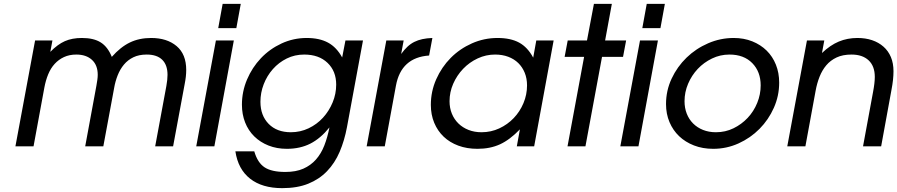

<svg xmlns="http://www.w3.org/2000/svg" viewBox="-20 -759 4655 996"><path d="M162 -549H252L241 -490Q279 -529 316.5 -545.5Q354 -562 405 -562Q466 -562 502.5 -539Q539 -516 560 -464Q605 -515 653.5 -538.5Q702 -562 764 -562Q846 -562 896 -520Q946 -478 946 -396Q946 -379 944 -361Q942 -343 938 -323L878 0H785L843 -313Q849 -346 849 -371Q849 -422 821.5 -449Q794 -476 741 -476Q701 -476 672 -462Q643 -448 623 -424Q603 -400 590.5 -368.5Q578 -337 572 -302L516 0H422L480 -314Q483 -331 485 -345Q487 -359 487 -371Q487 -421 457 -448.5Q427 -476 376 -476Q340 -476 312 -463Q284 -450 263.5 -427.5Q243 -405 230 -373.5Q217 -342 210 -304L154 0H60Z M1100 -549H1193L1092 0H998ZM1135 -739H1229L1206 -613H1112Z M1299 26Q1316 85 1352.5 109Q1389 133 1460 133Q1515 133 1553.5 116Q1592 99 1619 68.5Q1646 38 1662.5 -4.5Q1679 -47 1689 -98Q1643 -41 1590 -14Q1537 13 1468 13Q1416 13 1373 -4Q1330 -21 1299 -51.5Q1268 -82 1251.5 -124Q1235 -166 1235 -216Q1235 -284 1261.5 -346.5Q1288 -409 1333.5 -457Q1379 -505 1440.5 -533.5Q1502 -562 1571 -562Q1637 -562 1681.5 -538Q1726 -514 1755 -461L1772 -549H1863L1780 -100Q1767 -30 1742 28.5Q1717 87 1676.5 129Q1636 171 1579 194Q1522 217 1444 217Q1340 217 1277.5 168Q1215 119 1201 26ZM1489 -73Q1538 -73 1581 -93.5Q1624 -114 1655.5 -148.5Q1687 -183 1705.5 -227.5Q1724 -272 1724 -320Q1724 -390 1679 -433Q1634 -476 1558 -476Q1509 -476 1467.5 -455.5Q1426 -435 1395.5 -400.5Q1365 -366 1348 -322Q1331 -278 1331 -231Q1331 -160 1373.5 -116.5Q1416 -73 1489 -73Z M1984 -549H2074L2061 -479Q2077 -501 2093.5 -516.5Q2110 -532 2129 -541.5Q2148 -551 2171 -556Q2194 -561 2223 -562L2206 -471Q2061 -461 2034 -315L1976 0H1882Z M2677 -88Q2625 -34 2574 -10.5Q2523 13 2457 13Q2402 13 2357.5 -3.5Q2313 -20 2281.5 -50Q2250 -80 2232.5 -122Q2215 -164 2215 -215Q2215 -285 2243 -348Q2271 -411 2318 -458.5Q2365 -506 2428 -534Q2491 -562 2561 -562Q2629 -562 2673 -538Q2717 -514 2746 -460L2762 -549H2852L2751 0H2661ZM2312 -234Q2312 -199 2324 -169.5Q2336 -140 2358 -118.5Q2380 -97 2410.5 -85Q2441 -73 2478 -73Q2527 -73 2570 -93Q2613 -113 2645 -146.5Q2677 -180 2695.5 -224Q2714 -268 2714 -316Q2714 -352 2702 -381.5Q2690 -411 2668.5 -432Q2647 -453 2616.5 -464.5Q2586 -476 2548 -476Q2501 -476 2458 -456Q2415 -436 2382.5 -402Q2350 -368 2331 -324.5Q2312 -281 2312 -234Z M3010 -464H2909L2925 -549H3025L3061 -739H3154L3119 -549H3228L3212 -464H3103L3017 0H2924Z M3300 -549H3393L3292 0H3198ZM3335 -739H3429L3406 -613H3312Z M3435 -219Q3435 -289 3464 -351Q3493 -413 3541.5 -460Q3590 -507 3653.5 -534.5Q3717 -562 3786 -562Q3839 -562 3882.5 -544.5Q3926 -527 3957 -496.5Q3988 -466 4005 -423.5Q4022 -381 4022 -330Q4022 -262 3994.5 -200Q3967 -138 3920 -90.5Q3873 -43 3811 -15Q3749 13 3680 13Q3625 13 3580 -4.5Q3535 -22 3503 -52.5Q3471 -83 3453 -125.5Q3435 -168 3435 -219ZM3531 -234Q3531 -199 3542.5 -169.5Q3554 -140 3575.5 -118.5Q3597 -97 3627 -85Q3657 -73 3694 -73Q3743 -73 3785 -93.5Q3827 -114 3858.5 -147.5Q3890 -181 3908 -225Q3926 -269 3926 -316Q3926 -387 3882.5 -431.5Q3839 -476 3764 -476Q3716 -476 3673.5 -455.5Q3631 -435 3599.5 -401.5Q3568 -368 3549.5 -324.5Q3531 -281 3531 -234Z M4166 -549H4256L4244 -484Q4287 -525 4331.5 -543.5Q4376 -562 4428 -562Q4470 -562 4504 -550.5Q4538 -539 4563 -517Q4588 -495 4601.5 -463Q4615 -431 4615 -389Q4615 -369 4612.5 -345Q4610 -321 4604 -290L4551 0H4457L4509 -282Q4518 -329 4518 -360Q4518 -416 4486 -446Q4454 -476 4397 -476Q4352 -476 4320 -461Q4288 -446 4266.5 -420.5Q4245 -395 4231.5 -361Q4218 -327 4211 -288L4158 0H4064Z"/></svg>

Font: Involve Medium Oblique
Style: Italic
Weight: 500
Italic angle: -10.5°
Designer: Stefan Peev
Foundry: Context Ltd.
Version: Version 1.001